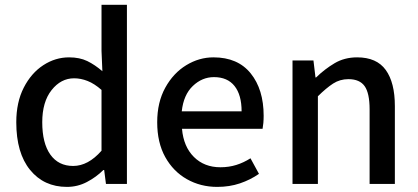

<svg xmlns="http://www.w3.org/2000/svg" viewBox="-20 -750 1704 783"><path d="M252.9 12.2Q159.2 12.2 102.8 -56.9Q46.4 -126 46.4 -251.5Q46.4 -333 76.9 -392.6Q107.4 -452.1 156.5 -484.1Q205.6 -516.1 261.7 -516.1Q304.7 -516.1 335.9 -501Q367.2 -485.8 397.5 -459.5L394 -542.5V-730.5H497.6V0H412.1L404.8 -56.6H401.4Q372.6 -27.8 334.5 -7.8Q296.4 12.2 252.9 12.2ZM278.3 -73.2Q339.4 -73.2 394 -135.3V-383.3Q365.2 -408.7 337.4 -419.7Q309.6 -430.7 282.2 -430.7Q228.5 -430.7 190.4 -382.6Q152.3 -334.5 152.3 -251.5Q152.3 -166 185.3 -119.6Q218.3 -73.2 278.3 -73.2Z M865.7 12.2Q797.9 12.2 742.2 -19.3Q686.5 -50.8 653.8 -109.6Q621.1 -168.5 621.1 -251.5Q621.1 -333 654.1 -392.6Q687 -452.1 739.5 -484.1Q792 -516.1 850.6 -516.1Q949.7 -516.1 1002.4 -450.7Q1055.2 -385.3 1055.2 -277.8Q1055.2 -262.7 1054 -248.5Q1052.7 -234.4 1050.8 -224.6H722.2Q728.5 -151.9 770.8 -109.9Q813 -67.9 878.9 -67.9Q913.6 -67.9 943.8 -77.4Q974.1 -86.9 1001.5 -104.5L1036.1 -41Q1001 -16.6 958.5 -2.2Q916 12.2 865.7 12.2ZM721.2 -295.9H965.3Q965.3 -362.8 936.5 -399.2Q907.7 -435.5 852.5 -435.5Q804.2 -435.5 766.4 -399.4Q728.5 -363.3 721.2 -295.9Z M1172.9 0V-503.4H1258.3L1266.6 -434.1H1269Q1304.2 -468.3 1344.5 -492.2Q1384.8 -516.1 1436.5 -516.1Q1516.1 -516.1 1553.2 -464.6Q1590.3 -413.1 1590.3 -317.4V0H1487.3V-304.2Q1487.3 -370.1 1467 -398.7Q1446.8 -427.2 1400.9 -427.2Q1366.2 -427.2 1338.4 -409.2Q1310.5 -391.1 1276.4 -357.4V0Z"/></svg>

Font: Akatab SemiBold
Style: Regular
Weight: 600
Designer: SIL Global
Foundry: SIL Global
Version: Version 4.100